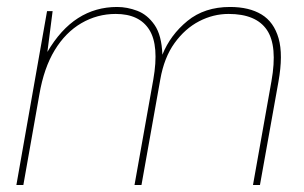

<svg xmlns="http://www.w3.org/2000/svg" viewBox="-20 -531 871 551"><path d="M27 0 115 -499H131L116 -382Q154 -447 204 -479Q254 -511 316 -511Q345 -511 374 -500Q403 -489 423.5 -459.5Q444 -430 446 -374Q469 -431 518 -471Q567 -511 640 -511Q695 -511 730.5 -489.5Q766 -468 779.5 -421Q793 -374 779 -296L726 0H706L759 -298Q777 -399 746 -445Q715 -491 636 -491Q592 -491 551.5 -470Q511 -449 481 -407.5Q451 -366 440 -303L386 0H366L420 -303Q437 -400 408.5 -445.5Q380 -491 312 -491Q259 -491 213.5 -464.5Q168 -438 137 -387Q106 -336 93 -260L47 0Z"/></svg>

Font: DM Sans 20pt Thin
Style: Italic
Weight: 250
Italic angle: -10°
Version: Version 4.004;gftools[0.9.30]